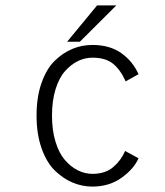

<svg xmlns="http://www.w3.org/2000/svg" viewBox="-20 -678 610 709"><path d="M228 -524 338.5 -658H409.5L275 -524ZM491.5 -93.5Q475 -55 429.5 -22Q384 11 321 11Q283.5 11 248.2 -3.8Q213 -18.5 182.5 -48.2Q152 -78 133.5 -130.5Q115 -183 115 -251Q115 -320 133.5 -372.2Q152 -424.5 182.5 -454Q213 -483.5 248 -497.8Q283 -512 321 -512Q385.5 -512 428 -481.8Q470.5 -451.5 491.5 -404L444 -377.5Q424.5 -421 397 -443Q369.5 -465 321.5 -465Q293.5 -465 267.8 -452.5Q242 -440 220 -415.2Q198 -390.5 185 -348Q172 -305.5 172 -251Q172 -197 185 -154.5Q198 -112 219.8 -87Q241.5 -62 267.5 -49Q293.5 -36 321.5 -36Q368.5 -36 397.8 -60.8Q427 -85.5 442 -120.5Z"/></svg>

Font: League Mono Narrow UltraLight
Style: Regular
Weight: 200
Width: 3
Designer: Tyler Finck
Foundry: The League of Moveable Type / Tyler Finck
Version: Version 2.210